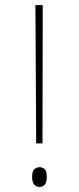

<svg xmlns="http://www.w3.org/2000/svg" viewBox="-20 -734 312 759"><path d="M123 -167 120 -714H149L148 -167ZM136 5Q125 5 116 -3.5Q107 -12 107 -35Q107 -58 116 -65.5Q125 -73 136 -73Q148 -73 156.5 -65.5Q165 -58 165 -35Q165 -12 156.5 -3.5Q148 5 136 5Z"/></svg>

Font: Noto Serif Thin
Style: Regular
Weight: 100
Designer: Monotype Design Team
Foundry: Monotype Imaging Inc.
Version: Version 2.015